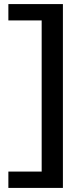

<svg xmlns="http://www.w3.org/2000/svg" viewBox="-20 -820 410 940"><path d="M21 100V20H184V-720H21V-800H288V100Z"/></svg>

Font: Pathway Extreme Medium
Style: Regular
Weight: 500
Designer: Eduardo Rodriguez Tunni
Foundry: Eduardo Rodriguez Tunni
Version: Version 1.001;gftools[0.9.26]